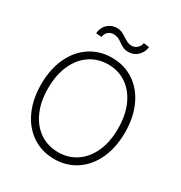

<svg xmlns="http://www.w3.org/2000/svg" viewBox="-205 -1040 1125 1195"><g transform="rotate(30 357.0 -443.0)"><path d="M357.4 9.8Q269 9.8 200.7 -35.4Q132.3 -80.6 94 -163.1Q55.7 -245.6 55.7 -353.5Q55.7 -461.9 94 -544.2Q132.3 -626.5 200.7 -671.6Q269 -716.8 357.4 -716.8Q445.3 -716.8 513.7 -671.6Q582 -626.5 620.1 -544.2Q658.2 -461.9 658.2 -353.5Q658.2 -245.1 620.1 -162.8Q582 -80.6 513.7 -35.4Q445.3 9.8 357.4 9.8ZM357.4 -668.9Q284.2 -668.9 227.1 -630.6Q169.9 -592.3 137.7 -520.8Q105.5 -449.2 105.5 -353.5Q105.5 -258.3 137.5 -187.3Q169.4 -116.2 226.6 -77.6Q283.7 -39.1 357.4 -39.1Q430.7 -39.1 487.8 -77.4Q544.9 -115.7 576.9 -187Q608.9 -258.3 608.4 -353.5Q608.4 -449.2 576.4 -520.5Q544.4 -591.8 487.5 -630.4Q430.7 -668.9 357.4 -668.9ZM291 -892.6Q311 -892.6 326.4 -885.7Q341.8 -878.9 362.3 -865.2Q381.3 -853 393.8 -847.4Q406.2 -841.8 421.9 -841.8Q444.3 -841.8 461.4 -856.7Q478.5 -871.6 481.4 -894.5L521.5 -888.7Q518.6 -861.8 504.6 -841.3Q490.7 -820.8 469.5 -809.3Q448.2 -797.9 423.8 -797.9Q403.3 -797.9 388.4 -804.4Q373.5 -811 354.5 -824.2Q337.9 -836.4 324.2 -842.5Q310.5 -848.6 292 -848.6Q268.6 -848.6 252.2 -833.7Q235.8 -818.8 234.4 -795.9L193.4 -798.8Q195.3 -825.7 208.5 -847.2Q221.7 -868.7 243.4 -880.6Q265.1 -892.6 291 -892.6Z"/></g></svg>

Font: Pretendard ExtraLight
Style: Regular
Weight: 200
Designer: Base glyphs from Inter by Rasmus Andersson; Hangeul glyphs from Noto Sans CJK(Source Han Sans) by Jang Soo-young and Kan
Foundry: Kil Hyung-jin
Version: Version 1.309